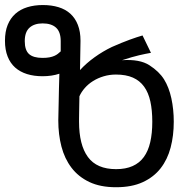

<svg xmlns="http://www.w3.org/2000/svg" viewBox="-25 -747 767 777"><path d="M-4.9 -582Q-4.9 -619.1 6.1 -646.2Q17.1 -673.3 37.1 -691.2Q57.1 -709 85.4 -717.8Q113.8 -726.6 148.4 -726.6Q183.6 -726.6 211.7 -718Q239.7 -709.5 259.5 -691.7Q279.3 -673.8 290 -646.5Q300.8 -619.1 300.8 -582L298.8 -463.4Q324.2 -491.2 357.9 -515.4Q391.6 -539.6 428.2 -557.1Q469.2 -575.2 499.5 -586.2Q529.8 -597.2 551.8 -603.5L585.9 -533.2Q563.5 -529.3 538.1 -523.4Q512.7 -517.6 468.8 -503.4Q540.5 -508.3 579.8 -482.9Q619.1 -457.5 638.9 -425.8Q658.7 -394 668.5 -349.1Q678.2 -304.2 678.2 -254.4Q678.2 -198.2 665.5 -149.9Q652.8 -101.6 625 -65.9Q597.2 -30.3 552.7 -9.8Q508.3 10.7 444.8 10.7Q380.9 10.7 336.4 -10.5Q292 -31.7 264.2 -68.4Q236.3 -105 223.6 -154.1Q210.9 -203.1 210.9 -259.3Q210.9 -263.7 211.4 -283.4Q211.9 -303.2 212.4 -330.6Q212.9 -357.9 213.6 -389.4Q214.4 -420.9 215.3 -448.7Q185.1 -438.5 147 -438.5Q112.3 -438.5 84.2 -447.3Q56.2 -456.1 36.4 -473.6Q16.6 -491.2 5.9 -518.3Q-4.9 -545.4 -4.9 -582ZM444.3 -445.3Q418 -445.3 394.5 -438.2Q371.1 -431.2 351.8 -419.2Q332.5 -407.2 318.4 -391.1Q304.2 -375 296.4 -357.4Q295.9 -337.9 295.7 -320.3Q295.4 -302.7 295.2 -289.1Q294.9 -275.4 294.9 -266.4Q294.9 -257.3 294.9 -254.4Q294.9 -160.6 330.8 -111.6Q366.7 -62.5 444.8 -62.5Q483.9 -62.5 511.7 -75Q539.6 -87.4 557.1 -111.6Q574.7 -135.7 583 -171.6Q591.3 -207.5 591.3 -254.4Q591.3 -300.8 583.5 -336.4Q575.7 -372.1 558.3 -396.2Q541 -420.4 512.9 -432.9Q484.9 -445.3 444.3 -445.3ZM75.2 -580.6Q75.2 -543.9 92.5 -528.3Q109.9 -512.7 147 -512.7Q163.6 -512.7 175 -514.9Q186.5 -517.1 194.8 -520.8Q203.1 -524.4 209 -529.1Q214.8 -533.7 220.7 -539.1V-580.6Q220.7 -617.7 201.9 -635Q183.1 -652.3 147.5 -652.3Q113.8 -652.3 94.5 -635Q75.2 -617.7 75.2 -580.6Z"/></svg>

Font: Arian AMU
Style: Regular
Weight: 400
Designer: Ruben Hakobyan (Tarumian)
Foundry: Ruben Hakobyan (Tarumian)
Version: Version 4.003